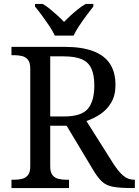

<svg xmlns="http://www.w3.org/2000/svg" viewBox="-20 -951 702 971"><path d="M38 0V-42H51Q73 -42 91.5 -46.5Q110 -51 121.5 -65.5Q133 -80 133 -109V-604Q133 -634 121.5 -648.5Q110 -663 91.5 -667.5Q73 -672 51 -672H38V-714H307Q394 -714 451 -692.5Q508 -671 536 -628.5Q564 -586 564 -521Q564 -468 542 -431.5Q520 -395 486.5 -373Q453 -351 417 -339L554 -122Q580 -82 604 -62Q628 -42 659 -42H662V0H648Q586 0 551.5 -6.5Q517 -13 496 -32.5Q475 -52 452 -90L317 -315H234V-109Q234 -80 245.5 -65.5Q257 -51 275.5 -46.5Q294 -42 316 -42H329V0ZM304 -362Q392 -362 424.5 -401Q457 -440 457 -518Q457 -572 442 -604.5Q427 -637 393 -651.5Q359 -666 302 -666H234V-362ZM257 -771Q247 -794 229 -820.5Q211 -847 192 -873Q173 -899 157 -918V-931H196Q215 -920 234 -904.5Q253 -889 271 -872.5Q289 -856 304 -840Q319 -856 337 -872.5Q355 -889 374.5 -904.5Q394 -920 413 -931H452V-918Q437 -899 417.5 -873Q398 -847 380.5 -820.5Q363 -794 352 -771Z"/></svg>

Font: Noto Rashi Hebrew
Style: Regular
Weight: 400
Version: Version 1.006